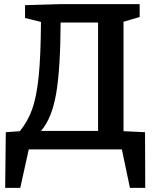

<svg xmlns="http://www.w3.org/2000/svg" viewBox="-20 -722 750 928"><path d="M8 -83 5 186H78L119 0H569L608 186H682L681 -83L577 -88V-617L655 -640V-702H271L101 -697V-635L178 -616Q177 -451 167 -353Q157 -255 136 -195.5Q115 -136 76 -88ZM178 -89Q231 -150 251.5 -270Q272 -390 273 -613H454V-89Z"/></svg>

Font: Bitter Pro SemiBold
Style: Regular
Weight: 600
Designer: Sol Matas, and Bitter project Authors
Foundry: Sol Matas
Version: Version 1.010